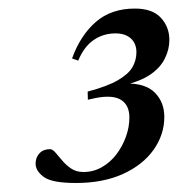

<svg xmlns="http://www.w3.org/2000/svg" viewBox="-20 -732 406 437"><path d="M180 -505 179.5 -523.5Q224.5 -535.5 248.5 -549.5Q272.5 -563.5 281.5 -579.2Q290.5 -595 290.5 -613Q290.5 -633 277.8 -644.5Q265 -656 243 -656Q215 -656 193 -640.8Q171 -625.5 158 -594L144 -599Q163 -651.5 198 -682Q233 -712.5 287 -712.5Q327 -712.5 346.2 -691.5Q365.5 -670.5 365.5 -641Q365.5 -619.5 355.2 -598.8Q345 -578 322 -562.2Q299 -546.5 260.5 -538L267 -542Q311.5 -542.5 332.8 -520.8Q354 -499 354 -466Q354 -425.5 329.5 -391Q305 -356.5 259.8 -336Q214.5 -315.5 152.5 -315.5Q98.5 -315.5 79.8 -329.2Q61 -343 61 -359.5Q61 -373.5 69.8 -383Q78.5 -392.5 94 -392.5Q99.5 -392.5 106.2 -384.8Q113 -377 121.5 -366.8Q130 -356.5 141.8 -348.5Q153.5 -340.5 170 -340.5Q192.5 -340.5 211.8 -351.5Q231 -362.5 244.8 -380.5Q258.5 -398.5 266.5 -420.5Q274.5 -442.5 274.5 -464.5Q274.5 -492.5 255.8 -504.5Q237 -516.5 198 -509Z"/></svg>

Font: Newsreader 60pt Medium
Style: Italic
Weight: 500
Italic angle: -17°
Designer: Hugues Gentile
Foundry: Production Type
Version: Version 1.003